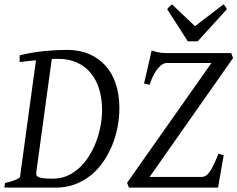

<svg xmlns="http://www.w3.org/2000/svg" viewBox="-20 -858 1086 878"><path d="M246.1 -588.9Q238.8 -588.9 231.4 -588.9Q224.1 -588.9 216.8 -588.4L145.5 -67.4L146 -67.9Q144.5 -60.5 147.2 -55.7Q149.9 -50.8 158.7 -47.4Q167.5 -43.9 182.9 -42.5Q198.2 -41 222.2 -41Q258.3 -41 288.8 -54.7Q319.3 -68.4 344.2 -91.8Q369.1 -115.2 388.4 -146.5Q407.7 -177.7 420.7 -212.6Q433.6 -247.6 440.2 -284.2Q446.8 -320.8 446.8 -355Q446.8 -407.2 433.6 -450.2Q420.4 -493.2 395 -523.9Q369.6 -554.7 332.3 -571.8Q294.9 -588.9 246.1 -588.9ZM525.9 -363.8Q525.9 -320.8 517.6 -277.1Q509.3 -233.4 492.7 -193.1Q476.1 -152.8 451.7 -117.4Q427.2 -82 394.8 -55.9Q362.3 -29.8 322.3 -14.9Q282.2 0 234.9 0H14.2L16.6 -1L0 0L2.9 -21Q33.7 -27.8 52.2 -35.9Q70.8 -43.9 71.8 -50.8L144.5 -582.5Q126.5 -580.6 107.9 -578.6Q89.4 -576.7 69.8 -574.2V-605Q126 -618.7 180.9 -624.3Q235.8 -629.9 286.1 -629.9Q343.3 -629.9 387.7 -610.8Q432.1 -591.8 462.9 -557.1Q493.7 -522.5 509.8 -473.4Q525.9 -424.3 525.9 -363.8ZM664.1 -48.8H900.9Q910.6 -48.8 919.4 -53.5Q928.2 -58.1 937.3 -70.1Q946.3 -82 956.3 -102.5Q966.3 -123 979 -154.8L1002.9 -147.9Q1000 -131.8 996.6 -112.1Q993.2 -92.3 989.7 -72Q986.3 -51.8 982.9 -33Q979.5 -14.2 977.1 0H569.8L561 -22L946.8 -569.8H740.7Q733.4 -569.8 723.9 -564.5Q714.4 -559.1 703.9 -547.4Q693.4 -535.6 683.1 -516.6Q672.9 -497.6 664.1 -470.2L638.7 -476.1L673.8 -627.9Q685.5 -623 695.3 -620.6Q705.1 -618.2 714.8 -616.9Q724.6 -615.7 734.9 -615.5Q745.1 -615.2 757.8 -615.2H1037.1L1045.9 -592.8ZM883.8 -668.9H838.9L744.6 -815.9Q751.5 -825.2 755.4 -828.6Q759.3 -832 766.6 -837.9L871.6 -738.3L1002 -837.9Q1007.8 -832.5 1010.5 -828.9Q1013.2 -825.2 1017.6 -815.9Z"/></svg>

Font: GentiumAlt
Style: Italic
Weight: 400
Italic angle: -7°
Designer: J. Victor Gaultney
Version: Version 1.02; 2005; OFL release